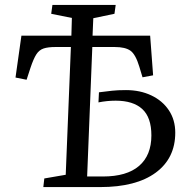

<svg xmlns="http://www.w3.org/2000/svg" viewBox="-20 -760 758 780"><path d="M268 -569H205Q175 -569 157 -563Q139 -557 127.5 -539Q116 -521 104 -485L88 -436L43 -445L67 -615H270L272 -687L188 -704L193 -740H450L445 -704L359 -686L356 -615H590L602 -454L559 -446L546 -489Q531 -539 510 -554Q489 -569 446 -569H355L334 -43H398Q495 -43 545 -86Q595 -129 595 -210Q595 -283 558 -317Q521 -351 450 -351Q415 -351 380 -344L382 -385Q414 -389 436 -391.5Q458 -394 492 -394Q549 -394 594.5 -372.5Q640 -351 666 -312Q692 -273 692 -221Q692 -117 612.5 -58.5Q533 0 387 0H156L160 -35L247 -50Z"/></svg>

Font: Literata 36pt
Style: Italic
Weight: 400
Italic angle: -2°
Designer: Latin by Veronika Burian and Jose Scaglione. Greek by Irene Vlachou. Cyrillic by Vera Evstafieva
Foundry: TypeTogether
Version: Version 3.002